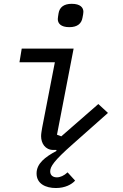

<svg xmlns="http://www.w3.org/2000/svg" viewBox="-20 -768 640 996"><path d="M269.9 207.4C317.8 207.4 351.6 188.9 369.7 169L330.6 126.1C312.1 143.5 292.3 152 274.9 152C256.4 152 240.4 142.8 240.4 121.1C240.4 95.9 259.9 65.7 358.3 -21L540.1 -182.2L490.1 -228.3L297.9 -60.7L275.6 -69.2L361.9 -516H92.7L81 -445H264.6L198.5 -104.4C196.4 -90.2 193.2 -74.9 193.2 -61.4C193.2 -25.2 214.1 9.9 256.7 9.9H272L273.1 14.9C213.4 46.5 169.7 80.6 169.7 131.7C169.7 185.7 217.3 207.4 269.9 207.4ZM279.8 -669C279.8 -646.7 295.5 -627.1 339.8 -627.1C381.7 -627.1 403.1 -646 408 -676.5C410.5 -690 412.6 -698.5 412.6 -706.7C412.6 -728.7 396.7 -748.2 352.3 -748.2C310.4 -748.2 288.7 -729.8 283.7 -698.5C282 -685.4 279.8 -676.8 279.8 -669Z"/></svg>

Font: Margiela Mono Italic Text It
Style: Regular
Weight: 400
Designer: Mike Abbink, Paul van der Laan, Pieter van Rosmalen
Foundry: Bold Monday
Version: Version 2.003 2021